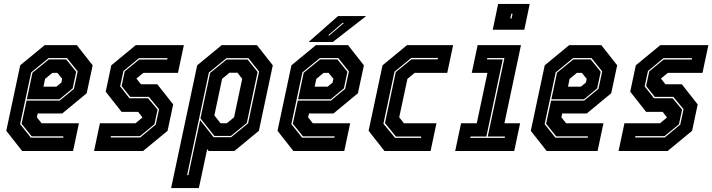

<svg xmlns="http://www.w3.org/2000/svg" viewBox="-20 -770 3632 979"><path d="M371.5 -540 452.5 -437 422 -294.5 297.5 -191.5H172.5L168 -172L192 -141.5H382.5L352.5 0H93L12 -103L83 -437L208 -540ZM321.5 -474H228L139 -401L82.5 -137L137.5 -68H302L303.5 -75H141.5L90 -139L115.5 -257H284L357 -317L376 -406ZM317.5 -467 368.5 -404 350.5 -319.5 283.5 -264H117L145.5 -399L229 -467ZM272.5 -398.5H247L210 -368L201.5 -328H267.5L293 -349L297 -368Z M459.5 0 489.5 -141.5H671L706.5 -171L684.5 -199.5H600L519 -302.5L547.5 -437L672.5 -540H917.5L887.5 -398.5H711L675.5 -369.5L698.5 -340.5H782L863 -237.5L834.5 -103L709.5 0ZM544 -69H695L774 -134.5L791 -213L739 -276H644L600 -331.5L616 -406L689.5 -466.5H832.5L834 -473.5H688.5L609.5 -408L592.5 -329.5L640 -269H735L783.5 -211L767.5 -136.5L694 -76H545.5Z M852.5 189 985.5 -437 1110.5 -540H1290L1371 -437L1300 -103L1175 0H1043.5L1036.5 -10L994 189ZM934 123H940.5L1000.5 -157.5L1069 -70.5H1158.5L1245 -141L1301 -405L1246.5 -473.5H1134.5L1045 -400ZM1073 -77 1002 -166.5 1051.5 -398 1135.5 -466.5H1242.5L1293.5 -403L1238.5 -143L1157.5 -77ZM1104.5 -141.5H1136.5L1173.5 -172L1215 -368L1191 -399H1149.5L1112.5 -368L1073 -181.5Z M1754.5 -540 1835.5 -437 1805 -294.5 1680.5 -191.5H1555.5L1551 -172L1575 -141.5H1765.5L1735.5 0H1476L1395 -103L1466 -437L1591 -540ZM1704.5 -474H1611L1522 -401L1465.5 -137L1520.5 -68H1685L1686.5 -75H1524.5L1473 -139L1498.5 -257H1667L1740 -317L1759 -406ZM1700.5 -467 1751.5 -404 1733.5 -319.5 1666.5 -264H1500L1528.5 -399L1612 -467ZM1655.5 -398.5H1630L1593 -368L1584.5 -328H1650.5L1676 -349L1680 -368ZM1553.5 -556 1703.5 -688H1847L1677 -556ZM1653 -590H1660L1734 -653H1726.5Z M1940.5 0 1859.5 -103 1930.5 -437 2055.5 -540H2290.5L2260.5 -398.5H2094.5L2057.5 -368L2015.5 -172L2039.5 -141.5H2205.5L2175.5 0ZM1994.5 -67H2126.5L2128 -74H1998.5L1943 -142.5L1998 -402.5L2078 -467.5H2211.5L2213 -474.5H2077L1991.5 -404.5L1935 -139Z M2492.5 -618.5 2520 -750H2681L2653.5 -618.5ZM2582 -676H2588.5L2593.5 -700H2587ZM2301 0 2331 -141.5H2411L2465.5 -398.5H2385.5L2415.5 -540H2636.5L2552 -141.5H2632L2602 0ZM2378 -67H2553.5L2555 -74H2467L2552 -474H2464.5L2463 -467H2543.5L2460 -74H2379.5Z M3046 -540 3127 -437 3096.5 -294.5 2972 -191.5H2847L2842.5 -172L2866.5 -141.5H3057L3027 0H2767.5L2686.5 -103L2757.5 -437L2882.5 -540ZM2996 -474H2902.5L2813.5 -401L2757 -137L2812 -68H2976.5L2978 -75H2816L2764.5 -139L2790 -257H2958.5L3031.5 -317L3050.5 -406ZM2992 -467 3043 -404 3025 -319.5 2958 -264H2791.5L2820 -399L2903.5 -467ZM2947 -398.5H2921.5L2884.5 -368L2876 -328H2942L2967.5 -349L2971.5 -368Z M3134 0 3164 -141.5H3345.5L3381 -171L3359 -199.5H3274.5L3193.5 -302.5L3222 -437L3347 -540H3592L3562 -398.5H3385.5L3350 -369.5L3373 -340.5H3456.5L3537.5 -237.5L3509 -103L3384 0ZM3218.5 -69H3369.5L3448.5 -134.5L3465.5 -213L3413.5 -276H3318.5L3274.5 -331.5L3290.5 -406L3364 -466.5H3507L3508.5 -473.5H3363L3284 -408L3267 -329.5L3314.5 -269H3409.5L3458 -211L3442 -136.5L3368.5 -76H3220Z"/></svg>

Font: Tourney Condensed ExtraBold
Style: Italic
Weight: 800
Width: 3
Italic angle: -12°
Designer: Tyler Finck
Foundry: Etcetera Type Co
Version: Version 1.010; ttfautohint (v1.8.3)